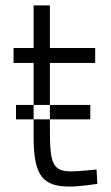

<svg xmlns="http://www.w3.org/2000/svg" viewBox="-20 -677 408 708"><path d="M331 -445V-500H164V-657H104V-500H30V-445H104V-290H164V-445ZM243 -45C172 -45 164 -77 164 -202V-237H104V-170C104 -26 140 11 238 11C273 11 339 1 339 1L336 -52C336 -52 271 -45 243 -45ZM313 -237V-290H164V-237ZM39 -237H104V-290H39Z"/></svg>

Font: TitilliumText22L
Style: 250 wt
Weight: 300
Designer: Campivisivi
Foundry: Campivisivi
Version: 1.000